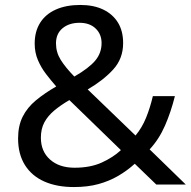

<svg xmlns="http://www.w3.org/2000/svg" viewBox="-20 -745 772 775"><path d="M304 -725Q358 -725 396.5 -706.5Q435 -688 456 -654Q477 -620 477 -571Q477 -508 436.5 -464Q396 -420 334 -384L527 -198Q553 -229 569.5 -269.5Q586 -310 597 -357H686Q670 -293 646 -238Q622 -183 584 -142L730 0H611L524 -84Q493 -56 457 -35Q421 -14 377.5 -2Q334 10 278 10Q209 10 158.5 -12.5Q108 -35 80.5 -79Q53 -123 53 -186Q53 -237 71.5 -274Q90 -311 125 -340Q160 -369 207 -396Q186 -420 166 -446Q146 -472 133 -502.5Q120 -533 120 -569Q120 -618 142 -653Q164 -688 205.5 -706.5Q247 -725 304 -725ZM260 -341Q224 -320 198.5 -298.5Q173 -277 159 -251Q145 -225 145 -189Q145 -134 182 -101Q219 -68 281 -68Q345 -68 391 -89Q437 -110 468 -139ZM301 -653Q259 -653 232.5 -631Q206 -609 206 -570Q206 -534 225 -503.5Q244 -473 280 -436Q339 -470 364.5 -500.5Q390 -531 390 -571Q390 -607 366 -630Q342 -653 301 -653Z"/></svg>

Font: usinhala25
Style: Book
Weight: 400
Designer: Jelle Bosma - Monotype Design Team
Foundry: Monotype Imaging Inc.
Version: Version 2.003